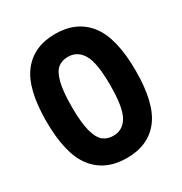

<svg xmlns="http://www.w3.org/2000/svg" viewBox="-183 -912 1005 1061"><g transform="rotate(-30 320.0 -381.5)"><path d="M36 -384Q36 -590 109 -684Q182 -778 319 -778Q456 -778 530 -683Q604 -588 604 -379Q604 -172 531.5 -78.5Q459 15 322 15Q184 15 110 -80Q36 -175 36 -384ZM442 -381Q442 -524 409.5 -578.5Q377 -633 317 -633Q277 -633 251.5 -611.5Q226 -590 212 -535Q198 -480 198 -382Q198 -283 212.5 -227.5Q227 -172 253 -150.5Q279 -129 319 -129Q378 -129 410 -183.5Q442 -238 442 -381Z"/></g></svg>

Font: Open Sauce Two ExtraBold
Style: Regular
Weight: 800
Designer: Alfredo Marco Pradil
Foundry: Creative Sauce Fz LLC
Version: Version 1.477